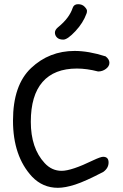

<svg xmlns="http://www.w3.org/2000/svg" viewBox="-20 -897 588 916"><path d="M327 -860Q333 -877 352.5 -877Q372 -877 383.5 -865Q395 -853 395 -845.5Q395 -838 393 -833Q377 -788 339.5 -748Q302 -708 282 -708Q262 -708 252 -718Q242 -728 242 -741.5Q242 -755 258 -768Q311 -811 327 -860ZM336 -654Q403 -654 484 -628Q502 -614 502 -597.5Q502 -581 485.5 -568.5Q469 -556 448 -556Q394 -570 347 -570Q239 -570 183 -506Q127 -442 127 -316Q127 -190 193 -119Q227 -82 274 -82Q321 -82 424 -132Q460 -149 472 -149Q498 -149 498 -122Q498 -95 473 -77Q387 -32 339 -16.5Q291 -1 256 -1Q184 -1 133 -54Q42 -152 42 -321.5Q42 -491 128.5 -572.5Q215 -654 336 -654Z"/></svg>

Font: Patrick Hand
Style: Regular
Weight: 400
Designer: Patrick Wagesreiter
Foundry: Patrick Wagesreiter
Version: Version 1.003;PS 001.003;hotconv 1.0.70;makeotf.lib2.5.58329